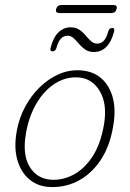

<svg xmlns="http://www.w3.org/2000/svg" viewBox="-20 -738 518 766"><path d="M305.5 -457Q377.5 -451 412.8 -390.5Q448 -330 432 -237Q418 -151.5 379 -95.5Q340 -39.5 286 -13.5Q232 12.5 171.5 7.5Q127.5 4 95 -24.2Q62.5 -52.5 48.8 -101.5Q35 -150.5 47 -216Q56 -266.5 80 -311.5Q104 -356.5 139 -390.5Q174 -424.5 216.5 -442.8Q259 -461 305.5 -457ZM184 -21Q228 -18 271.2 -40Q314.5 -62 348 -112Q381.5 -162 395 -242Q408.5 -323 378.2 -374.2Q348 -425.5 293 -429Q244.5 -432.5 201.2 -405.8Q158 -379 127.2 -328.2Q96.5 -277.5 84 -209Q68.5 -123 97.5 -74Q126.5 -25 184 -21ZM355.5 -530.5Q334.5 -530.5 320.2 -540.2Q306 -550 295 -563Q284 -576 273.5 -585.8Q263 -595.5 249.5 -595.5Q218 -595.5 205.5 -547.5Q201.5 -533 189.5 -533Q178 -533 182 -547.5Q192.5 -589 213.2 -609Q234 -629 261.5 -629Q282.5 -629 296.8 -619.2Q311 -609.5 321.8 -596.5Q332.5 -583.5 343.2 -573.8Q354 -564 368 -564Q399 -564 411.5 -611.5Q415.5 -626.5 428 -626.5Q439 -626.5 435 -611.5Q424 -570 403.5 -550.2Q383 -530.5 355.5 -530.5ZM204 -702Q208.5 -718 225.5 -718H432.5Q449.5 -718 445 -702Q441 -686 424 -686H217Q200 -686 204 -702Z"/></svg>

Font: Fraunces 9pt S100 Thin
Style: Italic
Weight: 100
Italic angle: -16°
Version: Version 1.000; ttfautohint (v1.8.3)